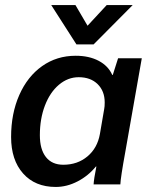

<svg xmlns="http://www.w3.org/2000/svg" viewBox="-20 -731 593 761"><path d="M24 -188Q24 -281 56.5 -354.5Q89 -428 147 -469Q205 -510 280 -510Q333 -510 371 -490Q409 -470 425 -434H427L448 -500H542L477 -131Q458 -27 457 0H351Q352 -21 362 -71H360Q330 -34 287.5 -12Q245 10 201 10Q119 10 71.5 -43.5Q24 -97 24 -188ZM376 -200 393 -299Q395 -308 395 -325Q395 -370 367 -397.5Q339 -425 292 -425Q249 -425 213.5 -395Q178 -365 158 -312.5Q138 -260 138 -195Q138 -139 162 -108.5Q186 -78 231 -78Q287 -78 326.5 -111Q366 -144 376 -200ZM183 -711H279L327 -629L403 -711H506L351 -555H283Z"/></svg>

Font: Sarabun SemiBold
Style: Italic
Weight: 600
Italic angle: -10°
Designer: Suppakit Chalermlarp | Katatrad Co.,Ltd.
Foundry: Cadson Demak Co.,Ltd.
Version: Version 1.000; ttfautohint (v1.6)